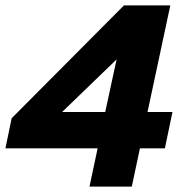

<svg xmlns="http://www.w3.org/2000/svg" viewBox="-36 -688 702 708"><path d="M294 0 324 -141H-16L7 -252L421 -668H592L508 -275H600L572 -141H480L450 0ZM193 -275H352L394 -469Z"/></svg>

Font: Atkinson Hyperlegible
Style: Bold Italic
Weight: 700
Italic angle: -12°
Designer: Elliott Scott, Megan Eiswerth, Linus Boman, Theodore Petrosky
Foundry: Braille Institute
Version: Version 1.006; ttfautohint (v1.8.3)